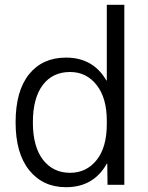

<svg xmlns="http://www.w3.org/2000/svg" viewBox="-20 -770 618 800"><path d="M272 -50Q340 -50 382.5 -103Q425 -156 425 -253V-267Q425 -362 382.5 -416Q340 -470 272 -470Q199 -470 158 -415.5Q117 -361 117 -260Q117 -159 159 -104.5Q201 -50 272 -50ZM45 -260Q45 -391 101 -460.5Q157 -530 255 -530Q368 -530 423 -435H425V-750H498V0H428L427 -88H425Q370 10 255 10Q159 10 102 -60.5Q45 -131 45 -260Z"/></svg>

Font: Mplus 1p
Style: Regular
Weight: 400
Version: Version 1.061